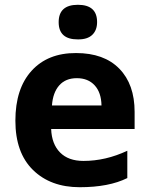

<svg xmlns="http://www.w3.org/2000/svg" viewBox="-20 -780 631 810"><path d="M300.8 -556.2Q418.9 -556.2 483.4 -490.2Q547.9 -424.3 547.9 -308.1V-235.8H195.8Q198.2 -172.4 233.4 -136.7Q268.6 -101.1 332 -101.1Q425.8 -101.1 517.1 -144V-28.8Q439.5 9.8 316.4 9.8Q193.4 9.8 119.1 -63Q44.9 -135.7 44.9 -271Q44.9 -406.2 113.3 -481.4Q181.6 -556.6 300.8 -556.2ZM199.2 -335H408.2Q407.2 -389.6 379.4 -419.9Q351.6 -450.2 304.2 -450.2Q256.8 -450.2 230 -419.9Q203.1 -389.6 199.2 -335ZM308.6 -613.8Q227.5 -613.3 227.5 -686.5Q227.5 -759.8 308.6 -759.8Q389.6 -759.8 389.6 -687Q389.6 -652.3 369.1 -632.8Q348.6 -613.3 308.6 -613.8Z"/></svg>

Font: OpenSans-Bold
Style: Bold
Weight: 700
Foundry: Ascender Corporation
Version: Version 1.10